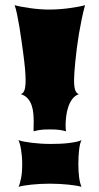

<svg xmlns="http://www.w3.org/2000/svg" viewBox="-20 -723 384 743"><path d="M110.4 -214.8Q110.4 -216.3 110.1 -218Q109.9 -219.7 109.9 -222.2Q109.9 -228.5 110.1 -236.3Q110.4 -244.1 110.4 -253.4Q110.4 -268.1 108.9 -284.4Q107.4 -300.8 102.3 -315.7Q97.2 -330.6 87.2 -342Q77.1 -353.5 60.1 -358.9Q68.8 -360.4 74 -372.3Q79.1 -384.3 79.1 -413.1Q79.1 -431.6 76.7 -458.3Q74.2 -484.9 69.3 -521.5Q66.9 -539.1 63.2 -565.2Q59.6 -591.3 55.2 -618.2Q50.8 -645 45.9 -668.2Q41 -691.4 36.6 -703.1Q45.4 -700.2 61 -697.3Q76.7 -694.3 95.2 -691.7Q113.8 -689 133.3 -687.5Q152.8 -686 169.9 -686Q189 -686 210 -687.5Q231 -689 250 -691.7Q269 -694.3 284.7 -697.3Q300.3 -700.2 309.1 -703.1Q302.2 -678.2 296.4 -649.9Q290.5 -621.6 285.6 -592.8Q280.8 -564 277.3 -536.4Q273.9 -508.8 271.5 -484.9Q269 -460.9 267.8 -442.1Q266.6 -423.3 266.6 -413.1Q266.6 -384.3 271.7 -372.3Q276.9 -360.4 285.6 -358.9Q269.5 -353 259.5 -339.4Q249.5 -325.7 243.9 -308.3Q238.3 -291 236.1 -272.7Q233.9 -254.4 233.9 -239.3Q233.9 -223.6 235.4 -214.8Q225.1 -217.8 212.2 -220Q199.2 -222.2 172.9 -222.2Q146.5 -222.2 133.5 -220Q120.6 -217.8 110.4 -214.8ZM51.8 0Q57.1 -11.2 61.5 -33.4Q65.9 -55.7 65.9 -87.9Q65.9 -103 64.7 -117.2Q63.5 -131.3 61.5 -143.6Q59.6 -155.8 56.9 -165.3Q54.2 -174.8 51.3 -180.7Q60.1 -177.7 73.2 -175Q86.4 -172.4 103 -170.4Q119.6 -168.5 138.2 -167.2Q156.7 -166 175.8 -166Q193.4 -166 211.4 -166.7Q229.5 -167.5 245.6 -169.4Q261.7 -171.4 274.7 -174.1Q287.6 -176.8 295.4 -180.7Q289.1 -168.9 286.1 -143.1Q283.2 -117.2 283.2 -87.9Q283.2 -60.1 286.1 -37.4Q289.1 -14.6 295.4 0Q287.6 -2.4 274.7 -4.6Q261.7 -6.8 245.4 -8.5Q229 -10.3 210.4 -11.2Q191.9 -12.2 172.9 -12.2Q153.8 -12.2 135.5 -11.2Q117.2 -10.3 101.1 -8.5Q85 -6.8 72.3 -4.6Q59.6 -2.4 51.8 0Z"/></svg>

Font: Arbutus
Style: Regular
Weight: 400
Designer: Karolina Lach
Foundry: Sorkin Type Co.
Version: Version 1.002